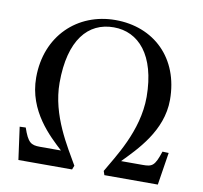

<svg xmlns="http://www.w3.org/2000/svg" viewBox="-77 -767 898 849"><g transform="rotate(10 372.0 -342.0)"><path d="M708 -146 680 -147C658 -80 647 -74 604 -74H507C568 -137 673 -238 673 -378C673 -566 547 -684 375 -684C205 -684 73 -561 73 -373C73 -222 181 -126 237 -74H143C102 -74 88 -83 66 -147L39 -146L59 0H300L307 -18C264 -94 179 -221 179 -368C179 -561 258 -651 373 -651C484 -651 568 -561 569 -373C569 -218 477 -86 439 -18L445 0H685Z"/></g></svg>

Font: Sibila
Style: Regular
Weight: 400
Designer: Stefan Peev
Foundry: Context Ltd
Version: Version 1.000